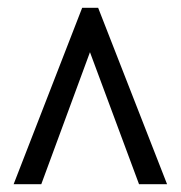

<svg xmlns="http://www.w3.org/2000/svg" viewBox="-20 -734 465 493"><path d="M15 -261H86L211 -600L337 -261H409L232 -714H191Z"/></svg>

Font: Noto Serif Ethiopic ExtraCondensed Black
Style: Regular
Weight: 900
Width: 2
Designer: Monotype Design Team
Foundry: Monotype Imaging Inc.
Version: Version 2.102